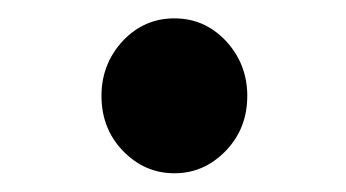

<svg xmlns="http://www.w3.org/2000/svg" viewBox="-20 -387 373 207"><path d="M89.4 -283.7Q89.4 -317.9 112.3 -342.8Q135.3 -367.2 168 -367.2Q200.7 -367.2 223.6 -342.8Q246.6 -317.9 246.6 -283.7Q246.6 -248.5 223.6 -224.6Q200.2 -200.2 168 -200.2Q135.7 -200.2 112.3 -224.6Q89.4 -248.5 89.4 -283.7Z"/></svg>

Font: Amarante
Style: Regular
Weight: 400
Designer: Karolina Lach
Foundry: Sorkin Type Co.
Version: Version 1.001